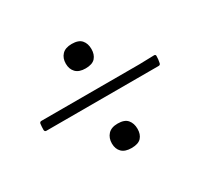

<svg xmlns="http://www.w3.org/2000/svg" viewBox="-115 -702 901 850"><g transform="rotate(-30 335.0 -277.0)"><path d="M335 -418Q302 -418 285.5 -435Q269 -452 269 -480Q269 -508 285.5 -525.5Q302 -543 335 -543Q370 -543 385 -525.5Q400 -508 400 -480Q400 -452 385 -435Q370 -418 335 -418ZM335 -11Q302 -11 285.5 -27.5Q269 -44 269 -72Q269 -100 285.5 -118Q302 -136 335 -136Q370 -136 385 -118Q400 -100 400 -72Q400 -44 385 -27.5Q370 -11 335 -11ZM39 -307Q41 -315 49 -315H550L626 -317Q634 -317 634 -309Q634 -300 633 -292Q632 -284 630 -274Q628 -266 620 -266H46Q38 -266 37 -275Q37 -284 37.5 -291Q38 -298 39 -307Z"/></g></svg>

Font: Hahmlet Light
Style: Regular
Weight: 300
Designer: Minjoo Ham & Mark Frömberg
Foundry: hypertype
Version: Version 1.002